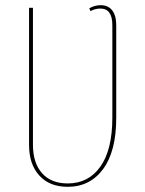

<svg xmlns="http://www.w3.org/2000/svg" viewBox="-20 -711 560 740"><path d="M428 -614V-257Q428 -128 377.5 -59.5Q327 9 241 9Q171 9 131.5 -34.5Q92 -78 92 -152V-681H107V-153Q107 -83 142 -43.5Q177 -4 241 -4Q321 -4 367 -69Q413 -134 413 -258V-614Q413 -678 367 -678Q346 -678 329 -668L324 -679Q345 -691 368 -691Q397 -691 412.5 -671Q428 -651 428 -614Z"/></svg>

Font: Fira Sans Compressed Hair
Style: Regular
Weight: 100
Width: 1
Designer: bBox Type GmbH & Carrois Corporate GbR & Edenspiekermann AG
Foundry: bBox Type GmbH & Carrois Corporate GbR & Edenspiekermann AG
Version: Version 4.301